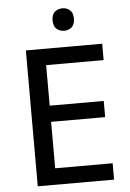

<svg xmlns="http://www.w3.org/2000/svg" viewBox="-61 -961 678 1005"><g transform="rotate(-5 278.5 -458.5)"><path d="M497 0H96V-714H497V-628H195V-415H479V-330H195V-86H497ZM306 -917Q328 -917 344.5 -903Q361 -889 361 -858Q361 -827 344.5 -813Q328 -799 306 -799Q282 -799 265.5 -813Q249 -827 249 -858Q249 -889 265.5 -903Q282 -917 306 -917Z"/></g></svg>

Font: Noto Sans Kayah Li Medium
Style: Regular
Weight: 500
Designer: Monotype Design Team, Sérgio Martins
Foundry: Monotype Imaging Inc.
Version: Version 2.002; ttfautohint (v1.8.4.7-5d5b)